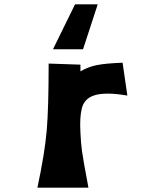

<svg xmlns="http://www.w3.org/2000/svg" viewBox="-20 -866 762 888"><path d="M327 -846H432L364 -638H225ZM547 -576 569 -424Q516 -433 478 -433Q440 -433 416 -425Q392 -417 378 -402Q364 -387 358.5 -365Q353 -343 351.5 -315Q350 -287 352 -253Q354 -206 359 -168.5Q364 -131 389 2H153Q187 -157 196 -261.5Q205 -366 205 -572L352 -567V-536Q388 -557 428.5 -565Q469 -573 547 -576Z"/></svg>

Font: OpenDyslexic
Style: Bold
Weight: 800
Designer: Abbie Gonzalez
Version: Version 0.920;hotconv 1.0.109;makeotfexe 2.5.65596